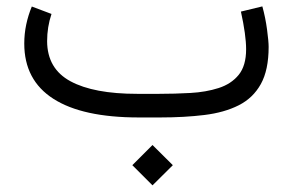

<svg xmlns="http://www.w3.org/2000/svg" viewBox="-20 -364 908 595"><path d="M390.1 147.9 452.6 85.4 515.6 147.9 452.6 210.4ZM476.1 0H410.2Q235.4 0 145.3 -57.9Q55.2 -115.7 55.2 -229Q55.2 -259.3 61.3 -288.1Q67.4 -316.9 78.6 -343.8L139.6 -320.8Q126 -280.3 126 -236.3Q126.5 -150.9 198.5 -112.1Q270.5 -73.2 405.3 -73.2H472.7Q522 -73.2 570.1 -75.9Q618.2 -78.6 657.2 -91.1Q696.3 -103.5 719.5 -131.8Q742.7 -160.2 742.7 -211.4Q742.7 -254.9 726.6 -328.1L793 -344.2Q802.7 -309.1 807.6 -272.2Q812.5 -235.4 812.5 -218.8Q812.5 -147 788.3 -103.5Q764.2 -60.1 719.5 -37.6Q674.8 -15.1 613 -7.6Q551.3 0 476.1 0Z"/></svg>

Font: Vazir Light UI
Style: Light-UI
Weight: 300
Designer: Saber Rastikerdar
Foundry: Saber Rastikerdar
Version: Version 30.0.0